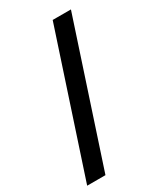

<svg xmlns="http://www.w3.org/2000/svg" viewBox="-196 -788 795 933"><g transform="rotate(-30 202.0 -321.5)"><path d="M108.8 68.8 366.2 -712.5H263.8L6.2 68.8Z"/></g></svg>

Font: Cambay
Style: Bold
Weight: 700
Designer: Pooja Saxena
Foundry: Pooja Saxena
Version: Version 1.096;PS 001.096;hotconv 1.0.70;makeotf.lib2.5.58329